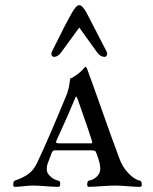

<svg xmlns="http://www.w3.org/2000/svg" viewBox="-20 -723 595 746"><path d="M37 3Q31 3 31.5 -8Q32 -19 37 -21Q73 -33 94 -50Q112 -64 125 -92Q170 -187 241 -360Q245 -373 248 -386Q249 -391 250 -399Q251 -407 252 -412L253 -418Q259 -419 276 -431Q293 -443 298 -449Q310 -463 312 -463Q316 -463 319 -454Q339 -400 378.5 -288Q418 -176 444 -107Q455 -75 479 -50Q501 -26 524 -21Q530 -19 531 -8Q532 3 524 3Q505 3 476 0.5Q447 -2 428 -2Q407 -2 373.5 0.5Q340 3 324 3Q320 3 319 -3Q318 -9 320 -15Q322 -21 325 -21Q351 -26 365 -48Q373 -62 367 -89Q365 -100 353 -132Q351 -139 334 -139H192Q185 -139 180 -127Q165 -87 164 -84Q159 -61 165 -51Q180 -27 207 -21Q214 -20 214 -8.5Q214 3 207 3Q187 3 157 0.5Q127 -2 108 -2Q94 -2 72 0.5Q50 3 37 3ZM270 -337Q249 -285 199 -176Q196 -170 199 -168Q202 -166 212 -166H329Q337 -166 338 -167Q339 -168 337 -176Q331 -198 282 -337Q279 -345 277.5 -347Q276 -349 274.5 -347Q273 -345 270 -337ZM218 -520Q205 -502 190 -502Q184 -502 181 -508Q178 -514 182 -523Q238 -637 260 -674Q276 -703 288 -703Q300 -703 316 -674L394 -523Q398 -514 395 -508Q392 -502 386 -502Q370 -502 357 -520Q317 -575 288 -616Z"/></svg>

Font: EB Garamond 12 All SC
Style: AllSC
Weight: 400
Version: Version 0.016 ; ttfautohint (v0.97) -l 8 -r 50 -G 200 -x 0 -